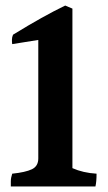

<svg xmlns="http://www.w3.org/2000/svg" viewBox="-20 -719 388 692"><path d="M19 -47Q19 -53 19 -65.5Q19 -78 24 -93Q72 -98 95 -109Q118 -120 118 -148V-575L24 -560Q23 -566 23 -575.5Q23 -585 27 -594Q136 -661 215 -699L241 -688V-113Q279 -96 328 -93Q328 -64 324 -47Z"/></svg>

Font: Halant SemiBold
Style: Regular
Weight: 600
Designer: Hitesh Malaviya (Devanagari), Satya Rajpurohit (Latin)
Foundry: Indian Type Foundry
Version: Version 1.101;PS 1.0;hotconv 1.0.78;makeotf.lib2.5.61930; tt